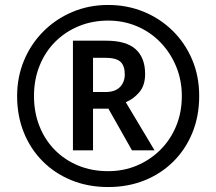

<svg xmlns="http://www.w3.org/2000/svg" viewBox="-20 -810 872 774"><path d="M274 -204V-646H407Q489 -646 527 -611.5Q565 -577 565 -512Q565 -465 541 -437.5Q517 -410 487 -398L603 -204H512L417 -372H355V-204ZM405 -439Q444 -439 463.5 -459Q483 -479 483 -510Q483 -545 465.5 -561Q448 -577 404 -577H355V-439ZM416 -56Q336 -56 269 -83Q202 -110 152.5 -159.5Q103 -209 76 -276Q49 -343 49 -423Q49 -499 76.5 -565.5Q104 -632 154 -682.5Q204 -733 271 -761.5Q338 -790 416 -790Q492 -790 558.5 -763Q625 -736 675.5 -686.5Q726 -637 754.5 -570Q783 -503 783 -423Q783 -343 756 -276Q729 -209 679.5 -159.5Q630 -110 563 -83Q496 -56 416 -56ZM416 -120Q478 -120 531.5 -142.5Q585 -165 626 -205.5Q667 -246 690 -301.5Q713 -357 713 -423Q713 -486 690.5 -541Q668 -596 628 -638Q588 -680 533.5 -703.5Q479 -727 416 -727Q352 -727 297.5 -704.5Q243 -682 202.5 -641.5Q162 -601 139.5 -545Q117 -489 117 -423Q117 -357 139 -301.5Q161 -246 201 -205.5Q241 -165 295.5 -142.5Q350 -120 416 -120Z"/></svg>

Font: Noto Sans Malayalam UI
Style: Regular
Weight: 400
Designer: Jelle Bosma - Monotype Design Team
Foundry: Monotype Imaging Inc.
Version: Version 2.104